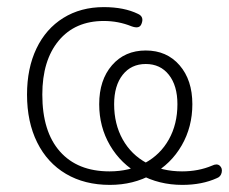

<svg xmlns="http://www.w3.org/2000/svg" viewBox="-20 -512 644 540"><path d="M56 -246Q56 -320 82.5 -375.5Q109 -431 158 -461.5Q207 -492 272 -492Q329 -492 368 -473Q377 -469 379.5 -462Q382 -455 378 -445Q375 -437 368 -435.5Q361 -434 350 -438Q313 -453 272 -453Q191 -453 145 -397.5Q99 -342 99 -246Q99 -142 148.5 -86Q198 -30 288 -30Q344 -30 387.5 -53.5Q431 -77 455 -120Q479 -163 479 -219Q479 -271 455 -301.5Q431 -332 390 -332Q349 -332 325 -301.5Q301 -271 301 -219Q301 -163 325 -120Q349 -77 392.5 -53.5Q436 -30 492 -30Q538 -30 576 -46Q590 -53 598 -46Q606 -39 603.5 -27Q601 -15 590 -11Q548 8 493 8Q427 8 373.5 -21.5Q320 -51 289.5 -103Q259 -155 259 -219Q259 -287 295 -328.5Q331 -370 390 -370Q449 -370 485 -328.5Q521 -287 521 -219Q521 -155 491 -103Q461 -51 408 -21.5Q355 8 289 8Q218 8 165.5 -23Q113 -54 84.5 -111.5Q56 -169 56 -246Z"/></svg>

Font: SN Pro Thin
Style: Regular
Weight: 200
Designer: Tobias Whetton
Foundry: Supernotes
Version: Version 1.003;Glyphs 3.3 (3324)